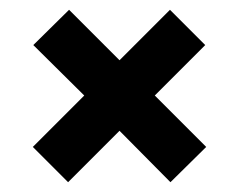

<svg xmlns="http://www.w3.org/2000/svg" viewBox="-20 -539 487 392"><path d="M328 -167 401 -239 296 -344 399 -447 327 -519 224 -416 121 -519 48 -447 152 -344 47 -239 119 -167 224 -272Z"/></svg>

Font: Lineal
Style: Bold
Weight: 700
Designer: Created by Frank Adebiaye with contributions from Anton Moglia & Ariel Martín Pérez
Created by Frank ADEBIAYE with FontF
Foundry: Velvetyne Type Foundry
Version: Version 2.000;Glyphs 3.2 (3227)